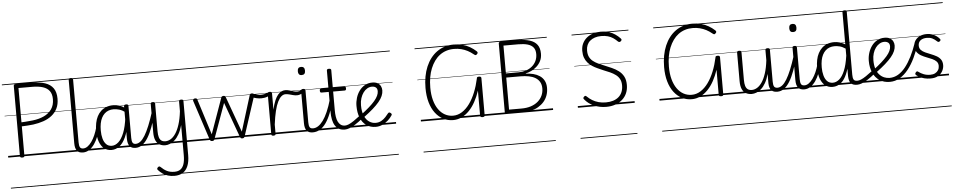

<svg xmlns="http://www.w3.org/2000/svg" viewBox="-56 -1405 11499 2315"><g transform="rotate(-5 5693.5 -248.0)"><path d="M169 14Q142 14 142 -5V-856Q142 -866 149 -870.5Q156 -875 170 -875H360Q457 -875 522 -853Q587 -831 620.5 -783Q654 -735 654 -656Q654 -588 629.5 -538.5Q605 -489 561.5 -454.5Q518 -420 460 -400Q402 -380 335 -371Q300 -367 264 -364.5Q228 -362 196 -361V-5Q196 5 190 9.5Q184 14 169 14ZM196 -410Q219 -411 241.5 -412.5Q264 -414 288 -416.5Q312 -419 335 -421Q411 -430 470 -457.5Q529 -485 563.5 -534Q598 -583 598 -655Q598 -717 571 -754Q544 -791 491.5 -808Q439 -825 360 -825H196ZM0 365H700V375H0ZM0 -20H700V0H0ZM0 -505H700V-500H0ZM0 -885H700V-875H0Z M905 17Q881 17 862.5 10.5Q844 4 832 -11Q820 -26 814 -49Q808 -72 808 -105V-871Q808 -881 814.5 -885.5Q821 -890 833 -890Q847 -890 854 -885.5Q861 -881 861 -871V-109Q861 -69 871.5 -50Q882 -31 911 -31Q920 -31 925 -23.5Q930 -16 929 -7Q928 2 922 9.5Q916 17 905 17ZM700 365H1000V375H700ZM700 -20H1000V0H700ZM700 -505H1000V-500H700ZM700 -885H1000V-875H700Z M905 17Q894 17 888.5 9.5Q883 2 883.5 -7Q884 -16 891 -23.5Q898 -31 911 -31Q938 -31 964 -49.5Q990 -68 1013.5 -101Q1037 -134 1056 -177.5Q1075 -221 1089 -272Q1092 -282 1100 -284Q1108 -286 1115 -281.5Q1122 -277 1120 -266Q1110 -212 1091 -161.5Q1072 -111 1044 -70.5Q1016 -30 981 -6.5Q946 17 905 17ZM1000 365V375ZM1000 -20V0ZM1000 -505V-500ZM1000 -885V-875Z M1250 17Q1199 17 1162 -11.5Q1125 -40 1104.5 -94.5Q1084 -149 1084 -227Q1084 -278 1093 -323Q1102 -368 1120.5 -404Q1139 -440 1167 -465.5Q1195 -491 1232 -505Q1269 -519 1314 -519Q1353 -519 1388 -507.5Q1423 -496 1461 -471V-419Q1420 -449 1383.5 -459.5Q1347 -470 1316 -470Q1283 -470 1255.5 -460Q1228 -450 1206.5 -430Q1185 -410 1170 -381Q1155 -352 1147.5 -314Q1140 -276 1140 -228Q1140 -174 1152 -130Q1164 -86 1190 -59.5Q1216 -33 1258 -33Q1300 -33 1338.5 -68Q1377 -103 1406 -176Q1435 -249 1449 -363L1469 -301Q1454 -189 1421 -118.5Q1388 -48 1344.5 -15.5Q1301 17 1250 17ZM1541 17Q1518 17 1500 10.5Q1482 4 1470 -10.5Q1458 -25 1451.5 -48Q1445 -71 1445 -104V-496Q1445 -506 1451.5 -510.5Q1458 -515 1472 -515Q1485 -515 1491.5 -510.5Q1498 -506 1498 -496V-108Q1498 -68 1508.5 -49.5Q1519 -31 1547 -31Q1557 -31 1561.5 -23.5Q1566 -16 1565.5 -7Q1565 2 1559 9.5Q1553 17 1541 17ZM1000 365H1635V375H1000ZM1000 -20H1635V0H1000ZM1000 -505H1635V-500H1000ZM1000 -885H1635V-875H1000Z M1540 17Q1529 17 1523.5 9.5Q1518 2 1518.5 -7Q1519 -16 1526 -23.5Q1533 -31 1546 -31Q1575 -31 1603 -52.5Q1631 -74 1658.5 -119Q1686 -164 1715 -234.5Q1744 -305 1774 -401Q1777 -411 1785.5 -412Q1794 -413 1801 -407.5Q1808 -402 1805 -391Q1779 -293 1751 -217Q1723 -141 1691 -89Q1659 -37 1622 -10Q1585 17 1540 17ZM1635 365V375ZM1635 -20V0ZM1635 -505V-500ZM1635 -885V-875Z M1900 17Q1864 17 1833.5 1.5Q1803 -14 1785.5 -51Q1768 -88 1768 -150V-496Q1768 -506 1774.5 -510.5Q1781 -515 1794 -515Q1807 -515 1814 -510.5Q1821 -506 1821 -496V-159Q1821 -116 1829.5 -87.5Q1838 -59 1856.5 -45Q1875 -31 1906 -31Q1938 -31 1969.5 -49.5Q2001 -68 2029 -109Q2057 -150 2078.5 -216.5Q2100 -283 2111 -377V-496Q2111 -506 2117.5 -510.5Q2124 -515 2138 -515Q2151 -515 2157.5 -510.5Q2164 -506 2164 -496V159Q2164 237 2142.5 289.5Q2121 342 2080 368Q2039 394 1978 394Q1935 394 1899.5 383Q1864 372 1835.5 352Q1807 332 1785 307Q1777 299 1777.5 291Q1778 283 1788 273Q1798 264 1805.5 265Q1813 266 1821 274Q1854 307 1891.5 326Q1929 345 1982 345Q2027 345 2055 325Q2083 305 2097 263.5Q2111 222 2111 156V-210Q2094 -146 2068.5 -101.5Q2043 -57 2014 -31.5Q1985 -6 1955.5 5.5Q1926 17 1900 17ZM1635 365H2288V375H1635ZM1635 -20H2288V0H1635ZM1635 -505H2288V-500H1635ZM1635 -885H2288V-875H1635Z M2468 15Q2454 15 2448 9.5Q2442 4 2439 -4L2282 -484Q2277 -496 2284 -505.5Q2291 -515 2308 -515Q2319 -515 2325 -510.5Q2331 -506 2333 -496L2469 -66L2622 -496Q2626 -506 2632.5 -510.5Q2639 -515 2651 -515Q2662 -515 2668 -510.5Q2674 -506 2677 -496L2833 -66L2966 -496Q2969 -506 2975 -510.5Q2981 -515 2992 -515Q3010 -515 3016.5 -506Q3023 -497 3017 -482L2861 -4Q2858 4 2851.5 9.5Q2845 15 2832 15Q2819 15 2813.5 9.5Q2808 4 2805 -4L2650 -430L2496 -4Q2494 4 2487.5 9.5Q2481 15 2468 15ZM2248 365H3052V375H2248ZM2248 -20H3052V0H2248ZM2248 -505H3052V-500H2248ZM2248 -885H3052V-875H2248Z M3101 -446Q3075 -446 3043.5 -453Q3012 -460 2993 -470Q2986 -474 2985.5 -481.5Q2985 -489 2989 -497Q2993 -505 2999 -509Q3005 -513 3010 -510Q3030 -501 3056 -495Q3082 -489 3104 -489Q3124 -489 3149 -494.5Q3174 -500 3192 -511Q3199 -516 3204.5 -508Q3210 -500 3211 -489.5Q3212 -479 3206 -475Q3193 -465 3175 -458.5Q3157 -452 3137.5 -449Q3118 -446 3101 -446ZM3052 365V375ZM3052 -20V0ZM3052 -505V-500ZM3052 -885V-875Z M3209 15Q3196 15 3190 10.5Q3184 6 3184 -4V-496Q3184 -506 3190 -510.5Q3196 -515 3209 -515Q3223 -515 3229.5 -510.5Q3236 -506 3236 -496V-297Q3251 -363 3269.5 -406.5Q3288 -450 3309.5 -474.5Q3331 -499 3353 -509Q3375 -519 3397 -519Q3408 -519 3413 -511.5Q3418 -504 3417.5 -494.5Q3417 -485 3411.5 -477.5Q3406 -470 3395 -470Q3370 -470 3346.5 -450.5Q3323 -431 3302 -389Q3281 -347 3264.5 -279.5Q3248 -212 3236 -117V-4Q3236 6 3229.5 10.5Q3223 15 3209 15ZM3052 365H3456V375H3052ZM3052 -20H3456V0H3052ZM3052 -505H3456V-500H3052ZM3052 -885H3456V-875H3052Z M3535 -445Q3511 -445 3487.5 -451.5Q3464 -458 3440.5 -464Q3417 -470 3394 -470Q3384 -470 3378.5 -477.5Q3373 -485 3373 -494.5Q3373 -504 3379 -511.5Q3385 -519 3397 -519Q3423 -519 3447 -511.5Q3471 -504 3494.5 -496.5Q3518 -489 3542 -489Q3555 -489 3567 -492.5Q3579 -496 3591 -503Q3600 -508 3606.5 -502.5Q3613 -497 3614.5 -488Q3616 -479 3608 -472Q3589 -457 3571 -451Q3553 -445 3535 -445ZM3456 365V375ZM3456 -20V0ZM3456 -505V-500ZM3456 -885V-875Z M3686 17Q3662 17 3643.5 10.5Q3625 4 3612.5 -11Q3600 -26 3594 -49Q3588 -72 3588 -105V-496Q3588 -506 3594.5 -510.5Q3601 -515 3613 -515Q3627 -515 3634 -510.5Q3641 -506 3641 -496V-109Q3641 -69 3651.5 -50Q3662 -31 3692 -31Q3702 -31 3706.5 -23.5Q3711 -16 3710 -7Q3709 2 3703 9.5Q3697 17 3686 17ZM3612 -683Q3590 -683 3579.5 -695.5Q3569 -708 3569 -732Q3569 -757 3579.5 -769.5Q3590 -782 3612 -782Q3634 -782 3645 -769.5Q3656 -757 3656 -732Q3656 -707 3645 -695Q3634 -683 3612 -683ZM3456 365H3781V375H3456ZM3456 -20H3781V0H3456ZM3456 -505H3781V-500H3456ZM3456 -885H3781V-875H3456Z M3686 17Q3675 17 3669.5 9.5Q3664 2 3664.5 -7Q3665 -16 3672 -23.5Q3679 -31 3692 -31Q3724 -31 3754.5 -50.5Q3785 -70 3814.5 -110Q3844 -150 3872 -213.5Q3900 -277 3925 -365Q3928 -375 3937 -375.5Q3946 -376 3953 -370.5Q3960 -365 3957 -355Q3934 -264 3906.5 -194.5Q3879 -125 3846 -78Q3813 -31 3773 -7Q3733 17 3686 17ZM3781 365V375ZM3781 -20V0ZM3781 -505V-500ZM3781 -885V-875Z M4072 17Q4032 17 4003.5 1.5Q3975 -14 3956 -43.5Q3937 -73 3928 -116.5Q3919 -160 3919 -216V-452H3832Q3821 -452 3817 -458Q3813 -464 3813 -476Q3813 -489 3817 -494.5Q3821 -500 3832 -500H3919V-711Q3919 -721 3925.5 -725.5Q3932 -730 3946 -730Q3958 -730 3965 -725.5Q3972 -721 3972 -711V-500H4111Q4121 -500 4125.5 -494.5Q4130 -489 4130 -476Q4130 -464 4125.5 -458Q4121 -452 4111 -452H3972V-225Q3972 -183 3977.5 -147.5Q3983 -112 3995.5 -86Q4008 -60 4029 -45.5Q4050 -31 4079 -31Q4089 -31 4094 -23.5Q4099 -16 4098.5 -7Q4098 2 4091.5 9.5Q4085 17 4072 17ZM3781 365H4169V375H3781ZM3781 -20H4169V0H3781ZM3781 -505H4169V-500H3781ZM3781 -885H4169V-875H3781Z M4074 17Q4063 17 4057.5 9.5Q4052 2 4052.5 -7Q4053 -16 4060 -23.5Q4067 -31 4080 -31Q4099 -31 4124.5 -41.5Q4150 -52 4186 -76Q4222 -100 4274 -140Q4282 -146 4289.5 -143.5Q4297 -141 4301.5 -133.5Q4306 -126 4305.5 -117.5Q4305 -109 4297 -102Q4242 -57 4200.5 -31Q4159 -5 4128.5 6Q4098 17 4074 17ZM4169 365V375ZM4169 -20V0ZM4169 -505V-500ZM4169 -885V-875Z M4448 17Q4381 17 4333.5 -17Q4286 -51 4261.5 -112Q4237 -173 4237 -255Q4237 -304 4251.5 -351.5Q4266 -399 4293.5 -436.5Q4321 -474 4360.5 -496.5Q4400 -519 4451 -519Q4491 -519 4515.5 -504.5Q4540 -490 4552 -466.5Q4564 -443 4564 -415Q4564 -382 4549.5 -348Q4535 -314 4504.5 -277.5Q4474 -241 4428 -200.5Q4382 -160 4318 -113L4285 -144Q4343 -188 4385 -225Q4427 -262 4454.5 -294.5Q4482 -327 4495 -355.5Q4508 -384 4508 -410Q4508 -441 4490 -455.5Q4472 -470 4442 -470Q4413 -470 4386 -454.5Q4359 -439 4338 -410.5Q4317 -382 4304.5 -343Q4292 -304 4292 -258Q4292 -177 4315 -127Q4338 -77 4374 -54Q4410 -31 4449 -31Q4489 -31 4519 -48Q4549 -65 4571.5 -89.5Q4594 -114 4609 -134Q4616 -142 4624 -141.5Q4632 -141 4640 -134Q4648 -128 4651 -120.5Q4654 -113 4648 -105Q4629 -75 4598.5 -47Q4568 -19 4529.5 -1Q4491 17 4448 17ZM4169 365H4695V375H4169ZM4169 -20H4695V0H4169ZM4169 -505H4695V-500H4169ZM4169 -885H4695V-875H4169Z M5385 17Q5319 17 5264.5 -11.5Q5210 -40 5169.5 -93.5Q5129 -147 5107 -223.5Q5085 -300 5085 -397Q5085 -470 5097 -535Q5109 -600 5132.5 -655Q5156 -710 5189.5 -753.5Q5223 -797 5266 -827.5Q5309 -858 5359.5 -874Q5410 -890 5468 -890Q5526 -890 5574.5 -877Q5623 -864 5663.5 -840.5Q5704 -817 5739 -785Q5748 -776 5748.5 -767Q5749 -758 5737 -748Q5728 -738 5720 -740Q5712 -742 5701 -751Q5667 -779 5631.5 -797.5Q5596 -816 5555.5 -826.5Q5515 -837 5468 -837Q5418 -837 5374.5 -823Q5331 -809 5295 -782Q5259 -755 5231 -716Q5203 -677 5183 -628Q5163 -579 5153 -521Q5143 -463 5143 -397Q5143 -312 5161 -245.5Q5179 -179 5212 -132Q5245 -85 5290 -60.5Q5335 -36 5388 -36Q5446 -36 5497 -68.5Q5548 -101 5589.5 -158.5Q5631 -216 5662 -293Q5693 -370 5712 -458Q5712 -469 5718.5 -473.5Q5725 -478 5739 -478Q5767 -478 5767 -458V-7Q5767 3 5760.5 7.5Q5754 12 5739 12Q5712 12 5712 -7V-311Q5688 -239 5655 -178.5Q5622 -118 5580 -74.5Q5538 -31 5489 -7Q5440 17 5385 17ZM4995 365H5870V375H4995ZM4995 -20H5870V0H4995ZM4995 -505H5870V-500H4995ZM4995 -885H5870V-875H4995Z M6039 0Q6012 0 6012 -19V-856Q6012 -875 6040 -875H6246Q6330 -875 6388.5 -856.5Q6447 -838 6477.5 -797.5Q6508 -757 6508 -689Q6508 -639 6488.5 -600.5Q6469 -562 6438 -534.5Q6407 -507 6372 -490.5Q6337 -474 6305 -468V-464Q6352 -463 6395 -452Q6438 -441 6472 -418.5Q6506 -396 6525.5 -359.5Q6545 -323 6545 -271Q6545 -223 6530 -181Q6515 -139 6486.5 -106Q6458 -73 6417.5 -49Q6377 -25 6326.5 -12.5Q6276 0 6216 0ZM6066 -50H6216Q6281 -50 6331 -66.5Q6381 -83 6416 -113Q6451 -143 6469.5 -183Q6488 -223 6488 -270Q6488 -316 6469.5 -348Q6451 -380 6418 -400Q6385 -420 6339 -429Q6293 -438 6237 -438H6066ZM6066 -488H6219Q6266 -488 6308.5 -501.5Q6351 -515 6383 -541.5Q6415 -568 6433 -605.5Q6451 -643 6451 -689Q6451 -740 6427 -769.5Q6403 -799 6357.5 -812Q6312 -825 6246 -825H6066ZM5870 365H6595V375H5870ZM5870 -20H6595V0H5870ZM5870 -505H6595V-500H5870ZM5870 -885H6595V-875H5870Z M7237 19Q7197 19 7160 11.5Q7123 4 7089.5 -10.5Q7056 -25 7028 -46Q7000 -67 6979 -93Q6970 -103 6970.5 -110.5Q6971 -118 6981 -127Q6990 -136 6997 -135.5Q7004 -135 7016 -123Q7041 -98 7074 -78Q7107 -58 7148 -46.5Q7189 -35 7237 -35Q7286 -35 7325.5 -47.5Q7365 -60 7392.5 -84Q7420 -108 7434.5 -143Q7449 -178 7449 -223Q7449 -268 7432.5 -299Q7416 -330 7386.5 -352Q7357 -374 7319.5 -391Q7282 -408 7240 -424Q7206 -439 7172.5 -454Q7139 -469 7109 -488.5Q7079 -508 7056 -534.5Q7033 -561 7020 -596Q7007 -631 7007 -679Q7007 -729 7026 -768Q7045 -807 7078 -834.5Q7111 -862 7155.5 -876Q7200 -890 7250 -890Q7303 -890 7345.5 -876.5Q7388 -863 7422 -839.5Q7456 -816 7483 -787Q7490 -779 7490.5 -771.5Q7491 -764 7481 -755Q7473 -747 7464.5 -746.5Q7456 -746 7447 -753Q7421 -779 7393 -798Q7365 -817 7330 -827Q7295 -837 7250 -837Q7206 -837 7172 -825.5Q7138 -814 7114 -793.5Q7090 -773 7077.5 -743.5Q7065 -714 7065 -678Q7065 -632 7080 -601Q7095 -570 7122 -548.5Q7149 -527 7184 -510.5Q7219 -494 7258 -479Q7302 -461 7346 -441.5Q7390 -422 7426.5 -394.5Q7463 -367 7485 -326Q7507 -285 7507 -224Q7507 -169 7488 -124.5Q7469 -80 7433 -48Q7397 -16 7347.5 1.5Q7298 19 7237 19ZM6895 365H7583V375H6895ZM6895 -20H7583V0H6895ZM6895 -505H7583V-500H6895ZM6895 -885H7583V-875H6895Z M8273 17Q8207 17 8152.5 -11.5Q8098 -40 8057.5 -93.5Q8017 -147 7995 -223.5Q7973 -300 7973 -397Q7973 -470 7985 -535Q7997 -600 8020.5 -655Q8044 -710 8077.5 -753.5Q8111 -797 8154 -827.5Q8197 -858 8247.5 -874Q8298 -890 8356 -890Q8414 -890 8462.5 -877Q8511 -864 8551.5 -840.5Q8592 -817 8627 -785Q8636 -776 8636.5 -767Q8637 -758 8625 -748Q8616 -738 8608 -740Q8600 -742 8589 -751Q8555 -779 8519.5 -797.5Q8484 -816 8443.5 -826.5Q8403 -837 8356 -837Q8306 -837 8262.5 -823Q8219 -809 8183 -782Q8147 -755 8119 -716Q8091 -677 8071 -628Q8051 -579 8041 -521Q8031 -463 8031 -397Q8031 -312 8049 -245.5Q8067 -179 8100 -132Q8133 -85 8178 -60.5Q8223 -36 8276 -36Q8334 -36 8385 -68.5Q8436 -101 8477.5 -158.5Q8519 -216 8550 -293Q8581 -370 8600 -458Q8600 -469 8606.5 -473.5Q8613 -478 8627 -478Q8655 -478 8655 -458V-7Q8655 3 8648.5 7.5Q8642 12 8627 12Q8600 12 8600 -7V-311Q8576 -239 8543 -178.5Q8510 -118 8468 -74.5Q8426 -31 8377 -7Q8328 17 8273 17ZM7883 365H8758V375H7883ZM7883 -20H8758V0H7883ZM7883 -505H8758V-500H7883ZM7883 -885H8758V-875H7883Z M8998 17Q8961 17 8930.5 1.5Q8900 -14 8882.5 -51Q8865 -88 8865 -150V-496Q8865 -506 8871.5 -510.5Q8878 -515 8890 -515Q8904 -515 8911 -510.5Q8918 -506 8918 -496V-159Q8918 -116 8926.5 -87.5Q8935 -59 8954 -45Q8973 -31 9004 -31Q9035 -31 9066.5 -49.5Q9098 -68 9126 -108.5Q9154 -149 9175.5 -214Q9197 -279 9208 -372V-497Q9208 -507 9214.5 -511.5Q9221 -516 9235 -516Q9248 -516 9255 -511.5Q9262 -507 9262 -497V-109Q9262 -68 9273 -49.5Q9284 -31 9315 -31Q9324 -31 9328.5 -23.5Q9333 -16 9332.5 -7Q9332 2 9326 9.5Q9320 17 9309 17Q9286 17 9268 11.5Q9250 6 9237 -7Q9224 -20 9217 -40.5Q9210 -61 9209 -92V-207Q9192 -143 9167 -99.5Q9142 -56 9113 -30.5Q9084 -5 9054.5 6Q9025 17 8998 17ZM8758 365H9404V375H8758ZM8758 -20H9404V0H8758ZM8758 -505H9404V-500H8758ZM8758 -885H9404V-875H8758Z M9308 17Q9297 17 9291.5 9.5Q9286 2 9286.5 -7Q9287 -16 9294 -23.5Q9301 -31 9314 -31Q9343 -31 9371 -52.5Q9399 -74 9426.5 -119Q9454 -164 9483 -234.5Q9512 -305 9542 -401Q9545 -411 9553.5 -412Q9562 -413 9569 -407.5Q9576 -402 9573 -391Q9547 -293 9519 -217Q9491 -141 9459 -89Q9427 -37 9390 -10Q9353 17 9308 17ZM9403 365V375ZM9403 -20V0ZM9403 -505V-500ZM9403 -885V-875Z M9634 17Q9610 17 9591.5 10.5Q9573 4 9560.5 -11Q9548 -26 9542 -49Q9536 -72 9536 -105V-496Q9536 -506 9542.5 -510.5Q9549 -515 9561 -515Q9575 -515 9582 -510.5Q9589 -506 9589 -496V-109Q9589 -69 9599.5 -50Q9610 -31 9640 -31Q9650 -31 9654.5 -23.5Q9659 -16 9658 -7Q9657 2 9651 9.5Q9645 17 9634 17ZM9560 -683Q9538 -683 9527.5 -695.5Q9517 -708 9517 -732Q9517 -757 9527.5 -769.5Q9538 -782 9560 -782Q9582 -782 9593 -769.5Q9604 -757 9604 -732Q9604 -707 9593 -695Q9582 -683 9560 -683ZM9404 365H9729V375H9404ZM9404 -20H9729V0H9404ZM9404 -505H9729V-500H9404ZM9404 -885H9729V-875H9404Z M9634 17Q9623 17 9617.5 9.5Q9612 2 9612.5 -7Q9613 -16 9620 -23.5Q9627 -31 9640 -31Q9667 -31 9693 -49.5Q9719 -68 9742.5 -101Q9766 -134 9785 -177.5Q9804 -221 9818 -272Q9821 -282 9829 -284Q9837 -286 9844 -281.5Q9851 -277 9849 -266Q9839 -212 9820 -161.5Q9801 -111 9773 -70.5Q9745 -30 9710 -6.5Q9675 17 9634 17ZM9729 365V375ZM9729 -20V0ZM9729 -505V-500ZM9729 -885V-875Z M9976 17Q9925 17 9888 -11.5Q9851 -40 9830.5 -94.5Q9810 -149 9810 -227Q9810 -278 9819 -323Q9828 -368 9847 -404Q9866 -440 9893.5 -465.5Q9921 -491 9958 -505Q9995 -519 10041 -519Q10075 -519 10107.5 -509.5Q10140 -500 10173 -481V-871Q10173 -881 10179.5 -885.5Q10186 -890 10200 -890Q10213 -890 10219 -885.5Q10225 -881 10225 -871V-109Q10225 -70 10235.5 -50.5Q10246 -31 10279 -31Q10287 -31 10291 -23.5Q10295 -16 10294.5 -7Q10294 2 10289 9.5Q10284 17 10273 17Q10250 17 10231.5 11.5Q10213 6 10200 -7.5Q10187 -21 10180.5 -42Q10174 -63 10173 -93V-186Q10151 -112 10121 -67Q10091 -22 10054.5 -2.5Q10018 17 9976 17ZM9985 -33Q10025 -33 10062 -64Q10099 -95 10128 -163.5Q10157 -232 10173 -344V-429Q10136 -454 10103 -462Q10070 -470 10042 -470Q10009 -470 9981.5 -460Q9954 -450 9932.5 -430Q9911 -410 9896 -381Q9881 -352 9873.5 -314Q9866 -276 9866 -228Q9866 -175 9878 -130.5Q9890 -86 9916 -59.5Q9942 -33 9985 -33ZM9729 365H10370V375H9729ZM9729 -20H10370V0H9729ZM9729 -505H10370V-500H9729ZM9729 -885H10370V-875H9729Z M10275 17Q10264 17 10258.5 9.5Q10253 2 10253.5 -7Q10254 -16 10261 -23.5Q10268 -31 10281 -31Q10300 -31 10325.5 -41.5Q10351 -52 10387 -76Q10423 -100 10475 -140Q10483 -146 10490.5 -143.5Q10498 -141 10502.5 -133.5Q10507 -126 10506.5 -117.5Q10506 -109 10498 -102Q10443 -57 10401.5 -31Q10360 -5 10329.5 6Q10299 17 10275 17ZM10370 365V375ZM10370 -20V0ZM10370 -505V-500ZM10370 -885V-875Z M10489 -146Q10545 -189 10586.5 -226Q10628 -263 10655.5 -295Q10683 -327 10696 -355.5Q10709 -384 10709 -410Q10709 -441 10691 -455.5Q10673 -470 10643 -470Q10614 -470 10587 -454.5Q10560 -439 10539 -411Q10518 -383 10506 -344.5Q10494 -306 10494 -260Q10494 -199 10508.5 -155.5Q10523 -112 10548.5 -84.5Q10574 -57 10605.5 -44Q10637 -31 10670 -31Q10680 -31 10685.5 -23.5Q10691 -16 10691 -7Q10691 2 10685.5 9.5Q10680 17 10670 17Q10598 17 10546 -17Q10494 -51 10466 -113Q10438 -175 10438 -257Q10438 -306 10452.5 -353Q10467 -400 10494.5 -437.5Q10522 -475 10561.5 -497Q10601 -519 10651 -519Q10691 -519 10716 -504.5Q10741 -490 10753 -466.5Q10765 -443 10765 -415Q10765 -382 10750.5 -348Q10736 -314 10706 -278Q10676 -242 10630 -201.5Q10584 -161 10522 -115ZM10370 365H10858V375H10370ZM10370 -20H10858V0H10370ZM10370 -505H10858V-500H10370ZM10370 -885H10858V-875H10370Z M10669 17Q10661 17 10656.5 9.5Q10652 2 10652 -7.5Q10652 -17 10656.5 -24Q10661 -31 10669 -31Q10726 -31 10774.5 -59.5Q10823 -88 10864.5 -140.5Q10906 -193 10942 -265Q10978 -337 11008 -424Q11011 -434 11021 -434.5Q11031 -435 11039 -430Q11047 -425 11044 -415Q11015 -324 10977.5 -245Q10940 -166 10893 -107.5Q10846 -49 10790.5 -16Q10735 17 10669 17ZM10858 365H10908V375H10858ZM10858 -20H10908V0H10858ZM10858 -505H10908V-500H10858ZM10858 -885H10908V-875H10858Z M11162 19Q11120 19 11086.5 10Q11053 1 11029.5 -12Q11006 -25 10991 -37Q10983 -44 10983 -52.5Q10983 -61 10991 -70Q10998 -79 11005.5 -80.5Q11013 -82 11022 -74Q11048 -54 11083.5 -40Q11119 -26 11163 -26Q11197 -26 11221.5 -38.5Q11246 -51 11259.5 -73Q11273 -95 11273 -124Q11273 -157 11253.5 -177.5Q11234 -198 11203 -212Q11172 -226 11137 -239Q11102 -252 11071 -269.5Q11040 -287 11020.5 -314.5Q11001 -342 11001 -386Q11001 -424 11021 -454Q11041 -484 11077 -501.5Q11113 -519 11162 -519Q11199 -519 11228.5 -508Q11258 -497 11280.5 -480.5Q11303 -464 11316 -447Q11323 -439 11321.5 -432Q11320 -425 11311 -418Q11304 -412 11296.5 -412Q11289 -412 11281 -419Q11253 -446 11225 -459.5Q11197 -473 11160 -473Q11111 -473 11082.5 -451Q11054 -429 11054 -388Q11054 -355 11074 -334.5Q11094 -314 11125 -300Q11156 -286 11191 -272.5Q11226 -259 11257 -242Q11288 -225 11307.5 -198Q11327 -171 11327 -129Q11327 -93 11309 -58.5Q11291 -24 11255 -2.5Q11219 19 11162 19ZM10908 365H11387V375H10908ZM10908 -20H11387V0H10908ZM10908 -505H11387V-500H10908ZM10908 -885H11387V-875H10908Z"/></g></svg>

Font: Playwrite GB S Guides
Style: Regular
Weight: 400
Designer: Veronika Burian, José Scaglione
Foundry: TypeTogether
Version: Version 1.003